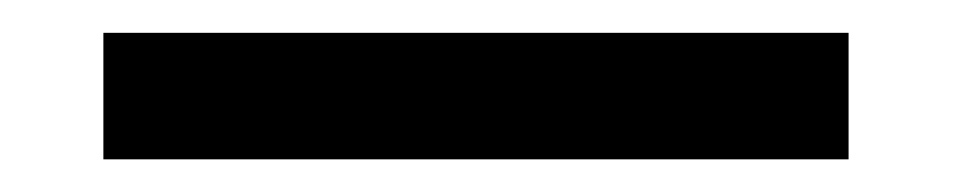

<svg xmlns="http://www.w3.org/2000/svg" viewBox="-20 -20 581 117"><path d="M43 77.1V0H497.1V77.1Z"/></svg>

Font: Kanit
Style: Regular
Weight: 400
Designer: Katatrad Team
Foundry: CadsonDemak
Version: Version 1.000;PS 001.000;hotconv 1.0.88;makeotf.lib2.5.64775